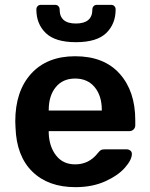

<svg xmlns="http://www.w3.org/2000/svg" viewBox="-20 -762 618 792"><path d="M291 10Q179 10 113.5 -54Q48 -118 44 -236L43 -261Q43 -386 108.5 -458Q174 -530 290 -530Q409 -530 473.5 -458Q538 -386 538 -266V-245Q538 -235 531 -228Q524 -221 513 -221H181V-213Q183 -157 211.5 -120.5Q240 -84 290 -84Q347 -84 383 -130Q392 -141 397 -143.5Q402 -146 414 -146H502Q511 -146 517.5 -141Q524 -136 524 -127Q524 -103 495.5 -70.5Q467 -38 414 -14Q361 10 291 10ZM400 -306V-308Q400 -367 370.5 -402.5Q341 -438 290 -438Q239 -438 210 -402.5Q181 -367 181 -308V-306ZM293 -588Q208 -588 169 -625.5Q130 -663 130 -723Q130 -731 135 -736.5Q140 -742 149 -742H207Q216 -742 221 -736.5Q226 -731 226 -723Q226 -665 293 -665Q361 -665 361 -723Q361 -731 366 -736.5Q371 -742 380 -742H438Q447 -742 452 -736.5Q457 -731 457 -723Q457 -663 418 -625.5Q379 -588 293 -588Z"/></svg>

Font: Rubik AZ
Style: Regular
Weight: 500
Designer: Hubert and Fischer
Foundry: Hubert & Fischer
Version: Version 2.000